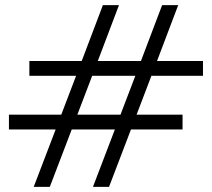

<svg xmlns="http://www.w3.org/2000/svg" viewBox="-20 -732 830 752"><path d="M344 0H407L493 -225H695V-283H515L573 -435H775V-493H595L678 -712H615L532 -493H363L446 -712H383L300 -493H95V-435H278L220 -283H15V-225H198L112 0H175L261 -225H430ZM283 -283 341 -435H510L452 -283Z"/></svg>

Font: Nyght Serif Dark
Style: Regular
Weight: 800
Designer: Maksym Kobuzan
Version: Version 0.410;Glyphs 3.1.2 (3151)